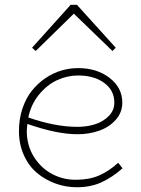

<svg xmlns="http://www.w3.org/2000/svg" viewBox="-20 -767 588 801"><path d="M288.1 -710 128.9 -554.2 113.8 -567.9 274.9 -747.1H300.8L462.9 -567.9L449.2 -554.2ZM473.1 -87.9 491.2 -64.9Q448.7 -27.3 403.6 -6.6Q358.4 14.2 300.8 14.2Q254.9 14.2 211.9 -1.2Q168.9 -16.6 134.5 -45.4Q100.1 -74.2 79.6 -119.6Q59.1 -165 59.1 -220.2Q59.1 -271 73.7 -314.5Q88.4 -357.9 112.8 -388.4Q137.2 -418.9 169.2 -440.7Q201.2 -462.4 235.8 -472.7Q270.5 -482.9 306.2 -482.9Q384.3 -482.9 437.3 -441.9Q490.2 -400.9 490.2 -338.9Q490.2 -297.4 462.4 -266.6Q434.6 -235.8 392.8 -221.4Q351.1 -207 303.2 -207Q217.3 -207 94.2 -250Q91.8 -228 91.8 -220.2Q91.8 -159.7 121.8 -112.1Q151.9 -64.5 199.5 -40Q247.1 -15.6 300.8 -17.1Q355 -17.6 395.5 -35.9Q436 -54.2 473.1 -87.9ZM306.2 -452.1Q261.2 -452.1 219 -432.9Q176.8 -413.6 143.1 -372.8Q109.4 -332 98.1 -276.9Q210 -237.8 303.2 -237.8Q341.8 -237.8 375.7 -248.3Q409.7 -258.8 433.3 -282.5Q457 -306.2 457 -338.9Q457 -390.1 414.8 -421.1Q372.6 -452.1 306.2 -452.1Z"/></svg>

Font: BioRhyme ExtraLight
Style: Regular
Weight: 275
Designer: Aoife Mooney
Foundry: Aoife Mooney Type
Version: Version 1.500;PS 001.500;hotconv 1.0.88;makeotf.lib2.5.64775